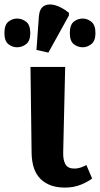

<svg xmlns="http://www.w3.org/2000/svg" viewBox="-75 -839 452 869"><path d="M218 10Q149 10 109 -28.5Q69 -67 68 -149L63 -536H220L211 -150Q210 -115 221 -95.5Q232 -76 262 -76Q287 -76 316 -92L342 -31Q324 -17 292 -3.5Q260 10 218 10ZM144 -601 90 -613 101 -765Q104 -801 125 -812.5Q146 -824 176 -815Q206 -806 237 -781V-769ZM2 -625Q-20 -625 -37.5 -639.5Q-55 -654 -55 -689Q-55 -726 -37.5 -740.5Q-20 -755 2 -755Q25 -755 43.5 -740.5Q62 -726 62 -689Q62 -654 43.5 -639.5Q25 -625 2 -625ZM300 -625Q276 -625 258.5 -639.5Q241 -654 241 -689Q241 -726 258.5 -740.5Q276 -755 300 -755Q320 -755 338.5 -740.5Q357 -726 357 -689Q357 -654 338.5 -639.5Q320 -625 300 -625Z"/></svg>

Font: Noto Serif ExtraCondensed ExtraBold
Style: Regular
Weight: 800
Width: 2
Designer: Monotype Design Team
Foundry: Monotype Imaging Inc.
Version: Version 2.013; ttfautohint (v1.8.4.7-5d5b)